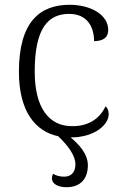

<svg xmlns="http://www.w3.org/2000/svg" viewBox="-20 -564 512 802"><path d="M258 218C316 218 347 183 347 126C347 79 310 39 275 10C379 10 434 -46 434 -86C434 -101 430 -112 421 -120C399 -73 355 -37 283 -37C184 -36 125 -114 125 -265C125 -448 182 -506 269 -506C344 -506 373 -452 373 -392C412 -393 432 -407 432 -439C432 -503 358 -544 271 -544C150 -544 59 -477 59 -264C59 -100 127 -15 223 5C261 41 295 84 295 122C295 157 276 174 248 174C229 174 213 169 202 162C198 169 197 175 197 182C197 203 221 218 258 218Z"/></svg>

Font: Noto Serif Light
Style: Regular
Weight: 300
Designer: Monotype Design Team
Foundry: Monotype Imaging Inc.
Version: Version 2.013